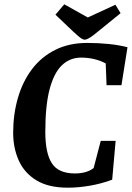

<svg xmlns="http://www.w3.org/2000/svg" viewBox="-20 -859 611 890"><path d="M294 11Q205 11 149 -23Q93 -57 67 -115Q41 -173 41 -244Q41 -329 63 -405Q85 -481 128 -538Q171 -595 235.5 -627.5Q300 -660 384 -660Q437 -660 485 -655Q533 -650 571 -640L543 -464H474L470 -565Q446 -578 417 -585Q388 -592 356 -592Q304 -592 267 -556.5Q230 -521 210 -445.5Q190 -370 190 -248Q190 -149 220.5 -102Q251 -55 327 -55Q355 -55 377 -61.5Q399 -68 414 -80L447 -206H516L500 -26Q452 -8 398 1.5Q344 11 294 11ZM373 -675Q366 -675 357.5 -680.5Q349 -686 339.5 -694.5Q330 -703 320 -712L237 -791L278 -839L387 -778L515 -837L539 -798L448 -724Q429 -708 414.5 -697Q400 -686 389.5 -680.5Q379 -675 373 -675Z"/></svg>

Font: Faustina
Style: Bold Italic
Weight: 700
Italic angle: -8°
Designer: Alfonso Garcia
Foundry: http://www.omnibus-type.com
Version: Version 1.200